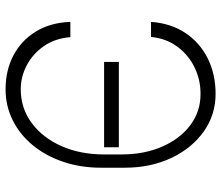

<svg xmlns="http://www.w3.org/2000/svg" viewBox="-72 -705 787 683"><g transform="rotate(-90 321.5 -363.5)"><path d="M531.6 -219.8H585.2Q579.9 -148.4 545.3 -96.9Q510.7 -45.5 454.7 -17.8Q398.8 9.9 329.2 9.9Q254.3 9.9 194.8 -32.5Q135.3 -74.9 100.9 -148.1Q66.4 -221.2 66.4 -313.6V-397.7Q66.4 -470.2 87.4 -532.1Q108.3 -594.1 146.1 -640.1Q183.9 -686.1 234.9 -711.6Q285.9 -737.2 345.5 -737.2Q412.3 -737.2 465.4 -709.5Q518.5 -681.8 550.4 -630.1Q582.4 -578.5 585.2 -506.7H530.9Q526.3 -561.8 498.8 -601.2Q471.2 -640.6 430.6 -661.9Q389.9 -683.2 345.5 -683.2Q278.4 -683.2 225.9 -644.5Q173.3 -605.8 143.5 -538.9Q113.6 -471.9 113.6 -386.4V-324.9Q113.6 -243.6 141.5 -179.9Q169.4 -116.1 218.2 -79.7Q267 -43.3 329.2 -43.7Q378.2 -43.3 422.4 -64.5Q466.6 -85.6 496.4 -125.4Q526.3 -165.1 531.6 -219.8ZM442.8 -386.7V-334.2H139.2V-386.7Z"/></g></svg>

Font: Inter UI Extra Light
Style: Regular
Weight: 200
Designer: Rasmus Andersson
Foundry: rsms
Version: 3.2;8d6f07862